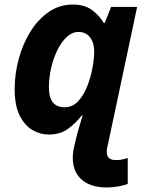

<svg xmlns="http://www.w3.org/2000/svg" viewBox="-20 -576 634 836"><path d="M444.8 240.2Q374.5 240.2 335.7 206.1Q296.9 171.9 296.9 111.8Q296.9 86.9 303.2 61L311 27.8Q316.4 4.9 325.2 -24.7Q334 -54.2 339.8 -73.2H335.9Q309.6 -39.1 275.6 -14.6Q241.7 9.8 190.9 9.8Q155.3 9.8 121.3 -9.8Q87.4 -29.3 65.7 -72.8Q43.9 -116.2 43.9 -188Q43.9 -254.9 61.8 -320.3Q79.6 -385.7 112.8 -439Q146 -492.2 192.6 -524.2Q239.3 -556.2 296.9 -556.2Q345.7 -556.2 377 -534.9Q408.2 -513.7 432.1 -476.1H436L463.9 -545.9H577.1L451.2 46.9Q444.8 71.8 444.8 85.9Q444.8 121.1 484.9 121.1Q511.2 121.1 536.1 111.8V225.1Q519.5 231.4 494.6 235.8Q469.7 240.2 444.8 240.2ZM261.2 -108.9Q295.9 -108.9 320.3 -135.3Q344.7 -161.6 360.1 -201.2Q375.5 -240.7 382.8 -281.5Q390.1 -322.3 390.1 -351.1Q390.1 -390.1 371.8 -413.6Q353.5 -437 321.8 -437Q294.9 -437 271.5 -415.8Q248 -394.5 230.5 -359.1Q212.9 -323.7 202.9 -281Q192.9 -238.3 192.9 -194.8Q192.9 -108.9 261.2 -108.9Z"/></svg>

Font: Open Sans
Style: Bold Italic
Weight: 700
Italic angle: -12°
Designer: Monotype Design Team
Foundry: Monotype Imaging Inc.
Version: Version 3.003; ttfautohint (v1.8.4)